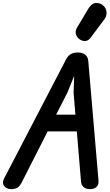

<svg xmlns="http://www.w3.org/2000/svg" viewBox="-42 -1286 745 1306"><path d="M33.5 0.5Q14.5 0.5 -0.8 -9Q-16 -18.5 -20.5 -35.2Q-25 -52 -12.5 -75L408.5 -884Q418.5 -904 437.2 -916.5Q456 -929 488 -929Q518 -929 537 -914.5Q556 -900 558.5 -871L628 -58.5Q630.5 -28.5 614.2 -14Q598 0.5 571 0.5Q540.5 0.5 525.8 -14Q511 -28.5 509 -52L480.5 -392H282L105 -43.5Q91.5 -18.5 76 -9Q60.5 0.5 33.5 0.5ZM340 -506H471L458.5 -656L462.5 -770L417.5 -658.5ZM502.5 -1016.5Q482.5 -1029 475 -1051.5Q467.5 -1074 482.5 -1099L559.5 -1228Q581.5 -1264 610.8 -1265.5Q640 -1267 660 -1248.5Q681 -1229.5 682.8 -1203Q684.5 -1176.5 668 -1154.5L575.5 -1031Q559 -1009 540 -1007.2Q521 -1005.5 502.5 -1016.5Z"/></svg>

Font: Edu AU VIC WA NT Hand SemiBold
Style: Regular
Weight: 600
Version: Version 1.001